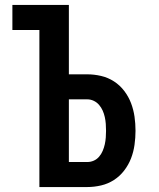

<svg xmlns="http://www.w3.org/2000/svg" viewBox="-20 -755 640 775"><path d="M139 0V-634H30V-735H258V-455H332Q360 -455 388 -448.5Q416 -442 440 -426.5Q464 -411 481.5 -388Q499 -365 509 -338.5Q519 -312 523 -284Q527 -256 527 -227Q527 -199 523 -170.5Q519 -142 509 -116Q499 -90 481.5 -67Q464 -44 440 -28.5Q416 -13 388 -6.5Q360 0 332 0ZM258 -101H332Q346 -101 358.5 -106.5Q371 -112 380 -122.5Q389 -133 394.5 -146Q400 -159 403 -172.5Q406 -186 407 -200Q408 -214 408 -227Q408 -241 407 -255Q406 -269 403 -282.5Q400 -296 394.5 -308.5Q389 -321 380 -331.5Q371 -342 358.5 -348Q346 -354 332 -354H258Z"/></svg>

Font: Iosevka Extended
Style: Bold
Weight: 700
Width: 7
Monospace: yes
Designer: Belleve Invis
Foundry: Belleve Invis
Version: Version 32.5.0; ttfautohint (v1.8.4)